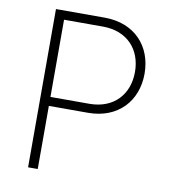

<svg xmlns="http://www.w3.org/2000/svg" viewBox="-82 -798 779 869"><g transform="rotate(10 308.0 -363.5)"><path d="M105.1 0H149.5V-290.1H329.5C467.3 -290.1 550.8 -383.2 550.8 -508.5C550.8 -634.6 467.3 -727.3 329.2 -727.3H105.1ZM149.5 -331.3V-686.1H328.1C440.3 -686.1 506.7 -611.9 506.7 -508.5C506.7 -405.5 440.3 -331.3 328.5 -331.3Z"/></g></svg>

Font: Karasuma Gothic
Style: Thin
Weight: 200
Designer: Rasmus Andersson / Ryoko Ishizuka
Foundry: rsms
Version: Version 1.00